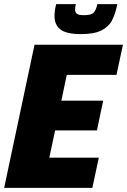

<svg xmlns="http://www.w3.org/2000/svg" viewBox="-20 -903 611 923"><path d="M0 0 146 -688H571L540 -543H301L275 -419H476L446 -276H245L217 -145H455L424 0ZM242 -826Q242 -851 250 -883H345Q341 -871 341 -857Q341 -843 350 -836.5Q359 -830 384 -830Q419 -830 430.5 -842.5Q442 -855 448 -883H544Q534 -834 518 -804Q502 -774 467 -756.5Q432 -739 370 -739Q300 -739 271 -761Q242 -783 242 -826Z"/></svg>

Font: Saira Semi Condensed ExtraBold
Style: Italic
Weight: 800
Width: 4
Italic angle: -12°
Designer: Hector Gatti with collaboration of the Omnibus-Type team
Foundry: Omnibus-Type
Version: Version 1.001; ttfautohint (v1.8)